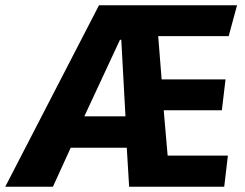

<svg xmlns="http://www.w3.org/2000/svg" viewBox="-79 -713 934 733"><path d="M405 -149H191L123 0H-59L299 -693H826L794 -575H525L538 -410H782L768 -292H546L561 -119H791L777 0H414ZM243 -269H400L384 -561H379Z"/></svg>

Font: Szlgxwxxxixliatcpuztgldltzi
Style: Regular
Weight: 700
Italic angle: -8°
Designer: Carrois Corporate & Edenspiekermann
Foundry: Carrois Corporate GbR & Edenspiekermann AG
Version: Version 2.001